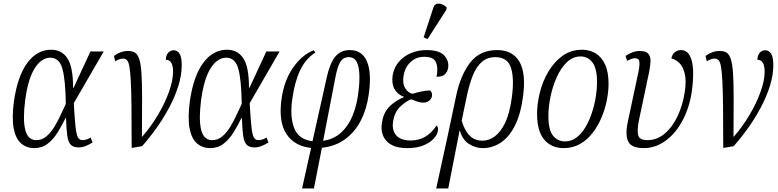

<svg xmlns="http://www.w3.org/2000/svg" viewBox="-20 -827 4397 1085"><path d="M173 10Q131 10 100 -16Q69 -42 57.5 -100.5Q46 -159 59 -257Q80 -399 135 -472.5Q190 -546 269 -546Q329 -546 361 -497.5Q393 -449 393 -331H396L491 -536H566L397 -244Q402 -154 407 -109Q412 -64 421 -49.5Q430 -35 446 -35Q457 -35 469.5 -39Q482 -43 492 -50L503 -22Q488 -12 467 -3Q446 6 424 6Q394 6 379.5 -9.5Q365 -25 360 -61.5Q355 -98 353 -161H351Q330 -118 305.5 -78.5Q281 -39 249 -14.5Q217 10 173 10ZM185 -35Q216 -35 240.5 -55Q265 -75 284.5 -106Q304 -137 320.5 -172.5Q337 -208 352 -240Q350 -377 332.5 -439Q315 -501 264 -501Q216 -501 178 -444Q140 -387 123 -266Q108 -154 122.5 -94.5Q137 -35 185 -35Z M624 -511Q641 -524 661.5 -531.5Q682 -539 704 -539Q728 -539 743 -529.5Q758 -520 767 -492.5Q776 -465 779.5 -411.5Q783 -358 783 -271Q783 -184 782 -55H784Q833 -111 872.5 -177.5Q912 -244 935 -308.5Q958 -373 958 -421Q958 -490 917 -489Q918 -516 931 -529.5Q944 -543 961 -543Q983 -543 995 -523Q1007 -503 1007 -459Q1007 -403 988 -342Q969 -281 936.5 -220Q904 -159 864 -103Q824 -47 783 -1L724 9Q724 -131 723 -223.5Q722 -316 719 -370.5Q716 -425 711 -452Q706 -479 697 -487.5Q688 -496 675 -496Q666 -496 655.5 -492.5Q645 -489 631 -481Z M1167 10Q1125 10 1094 -16Q1063 -42 1051.5 -100.5Q1040 -159 1053 -257Q1074 -399 1129 -472.5Q1184 -546 1263 -546Q1323 -546 1355 -497.5Q1387 -449 1387 -331H1390L1485 -536H1560L1391 -244Q1396 -154 1401 -109Q1406 -64 1415 -49.5Q1424 -35 1440 -35Q1451 -35 1463.5 -39Q1476 -43 1486 -50L1497 -22Q1482 -12 1461 -3Q1440 6 1418 6Q1388 6 1373.5 -9.5Q1359 -25 1354 -61.5Q1349 -98 1347 -161H1345Q1324 -118 1299.5 -78.5Q1275 -39 1243 -14.5Q1211 10 1167 10ZM1179 -35Q1210 -35 1234.5 -55Q1259 -75 1278.5 -106Q1298 -137 1314.5 -172.5Q1331 -208 1346 -240Q1344 -377 1326.5 -439Q1309 -501 1258 -501Q1210 -501 1172 -444Q1134 -387 1117 -266Q1102 -154 1116.5 -94.5Q1131 -35 1179 -35Z M1687 238 1738 9Q1644 -1 1598.5 -70Q1553 -139 1571 -268Q1586 -374 1637 -446Q1688 -518 1753 -543L1762 -530Q1707 -495 1676 -429.5Q1645 -364 1632 -269Q1617 -168 1642.5 -103Q1668 -38 1746 -29L1827 -392Q1845 -472 1875.5 -508Q1906 -544 1956 -544Q2027 -544 2054 -479Q2081 -414 2064 -295Q2053 -213 2019.5 -147Q1986 -81 1930.5 -40.5Q1875 0 1799 8L1754 238ZM1875 -388 1806 -31Q1868 -41 1908 -78Q1948 -115 1971 -170Q1994 -225 2003 -289Q2012 -352 2011 -400.5Q2010 -449 1996 -476.5Q1982 -504 1951 -504Q1920 -504 1903.5 -478Q1887 -452 1875 -388Z M2282 10Q2200 10 2163.5 -31Q2127 -72 2139 -137Q2148 -194 2184 -228Q2220 -262 2261 -277L2262 -280Q2225 -294 2208.5 -325Q2192 -356 2199 -402Q2207 -447 2234.5 -478.5Q2262 -510 2302.5 -527Q2343 -544 2390 -544Q2464 -544 2491.5 -512.5Q2519 -481 2512 -441Q2508 -420 2493.5 -406.5Q2479 -393 2447 -393Q2457 -444 2443.5 -475Q2430 -506 2379 -506Q2331 -506 2300 -476.5Q2269 -447 2261 -402Q2253 -356 2269.5 -329Q2286 -302 2311 -297Q2338 -305 2364 -310.5Q2390 -316 2410 -316Q2416 -311 2419.5 -303Q2423 -295 2421 -283Q2418 -268 2404.5 -257.5Q2391 -247 2372 -247Q2357 -247 2341 -252Q2325 -257 2303 -266Q2275 -255 2243 -225.5Q2211 -196 2202 -144Q2193 -93 2218.5 -63Q2244 -33 2301 -33Q2392 -33 2447 -118Q2451 -114 2454 -106.5Q2457 -99 2454 -86Q2451 -65 2430 -42.5Q2409 -20 2372 -5Q2335 10 2282 10ZM2396 -606 2374 -616 2428 -781Q2434 -801 2447.5 -805Q2461 -809 2477 -803Q2493 -797 2504 -785L2503 -773Z M2558 -287Q2583 -404 2637.5 -474Q2692 -544 2789 -544Q2878 -544 2916 -477Q2954 -410 2935 -277Q2921 -176 2887.5 -112.5Q2854 -49 2807.5 -19.5Q2761 10 2708 10Q2668 10 2631 -13Q2594 -36 2579 -88H2577L2513 238H2445L2515 -83ZM2706 -32Q2742 -32 2775 -55.5Q2808 -79 2834 -132Q2860 -185 2872 -274Q2887 -381 2868 -442.5Q2849 -504 2779 -504Q2733 -504 2702 -476.5Q2671 -449 2651.5 -399.5Q2632 -350 2618 -284L2589 -145Q2606 -88 2634.5 -60Q2663 -32 2706 -32Z M3166 10Q3095 10 3055 -38.5Q3015 -87 3015 -183Q3015 -242 3031 -305.5Q3047 -369 3079.5 -423.5Q3112 -478 3159.5 -512Q3207 -546 3269 -546Q3311 -546 3345 -526Q3379 -506 3399 -463.5Q3419 -421 3419 -353Q3419 -309 3409 -259.5Q3399 -210 3379 -162.5Q3359 -115 3329 -76Q3299 -37 3258 -13.5Q3217 10 3166 10ZM3173 -28Q3210 -28 3239 -50.5Q3268 -73 3289.5 -110Q3311 -147 3325.5 -191.5Q3340 -236 3347 -280.5Q3354 -325 3354 -362Q3354 -439 3328.5 -473.5Q3303 -508 3261 -508Q3217 -508 3183 -475Q3149 -442 3126 -390.5Q3103 -339 3091 -281Q3079 -223 3079 -172Q3079 -92 3105.5 -60Q3132 -28 3173 -28Z M3618 10Q3550 10 3531 -25.5Q3512 -61 3527 -135L3589 -426Q3596 -464 3592.5 -481Q3589 -498 3569 -498Q3552 -498 3524 -483L3515 -511Q3534 -524 3554.5 -531.5Q3575 -539 3596 -539Q3631 -539 3644 -523Q3657 -507 3656 -481Q3655 -455 3649 -424L3590 -144Q3579 -87 3587 -61Q3595 -35 3639 -35Q3693 -35 3737 -72.5Q3781 -110 3810 -172.5Q3839 -235 3850 -310Q3859 -372 3849.5 -411Q3840 -450 3819.5 -470.5Q3799 -491 3774 -497Q3779 -521 3794 -532.5Q3809 -544 3827 -544Q3860 -544 3877 -514.5Q3894 -485 3896.5 -433Q3899 -381 3890 -314Q3877 -222 3838.5 -148.5Q3800 -75 3742.5 -32.5Q3685 10 3618 10Z M3967 -511Q3984 -524 4004.5 -531.5Q4025 -539 4047 -539Q4071 -539 4086 -529.5Q4101 -520 4110 -492.5Q4119 -465 4122.5 -411.5Q4126 -358 4126 -271Q4126 -184 4125 -55H4127Q4176 -111 4215.5 -177.5Q4255 -244 4278 -308.5Q4301 -373 4301 -421Q4301 -490 4260 -489Q4261 -516 4274 -529.5Q4287 -543 4304 -543Q4326 -543 4338 -523Q4350 -503 4350 -459Q4350 -403 4331 -342Q4312 -281 4279.5 -220Q4247 -159 4207 -103Q4167 -47 4126 -1L4067 9Q4067 -131 4066 -223.5Q4065 -316 4062 -370.5Q4059 -425 4054 -452Q4049 -479 4040 -487.5Q4031 -496 4018 -496Q4009 -496 3998.5 -492.5Q3988 -489 3974 -481Z"/></svg>

Font: Noto Serif Condensed Light
Style: Italic
Weight: 300
Width: 3
Italic angle: -12°
Designer: Monotype Design Team
Foundry: Monotype Imaging Inc.
Version: Version 2.014; ttfautohint (v1.8.4.7-5d5b)